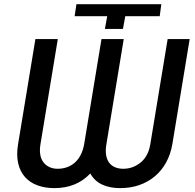

<svg xmlns="http://www.w3.org/2000/svg" viewBox="-20 -915 958 944"><path d="M68.9 -206.3 154.1 -723H264.2L179 -206.3Q174 -176.1 178.1 -153.6Q182.2 -131 194.6 -115.8Q219.8 -85.2 263.5 -85.2Q288 -85.2 309.5 -92.9Q331 -100.5 348 -115.6Q365.1 -130.7 376.8 -153.4Q388.5 -176.1 393.8 -206.3L479 -723H588.4L503.2 -206.3Q497.9 -176.1 501.6 -153.4Q505.3 -130.7 516.3 -115.6Q527.3 -100.5 545.3 -92.9Q563.2 -85.2 585.9 -85.2Q633.2 -85.2 670.8 -115.4Q709.2 -146.3 719.1 -206.3L804.3 -723H912.6L827.4 -206.3Q818.9 -157 797.1 -116.8Q775.2 -76.7 742 -48.7Q708.8 -20.6 665.5 -5.3Q622.2 9.9 570.7 9.9Q518.8 9.9 481.5 -7.8Q444.2 -25.6 424 -62.1Q389.6 -25.6 345.2 -7.8Q300.8 9.9 247.9 9.9Q201.3 9.9 164.2 -3.7Q127.1 -17.4 103 -44.4Q78.8 -71.4 69.4 -112Q60 -152.7 68.9 -206.3ZM346.9 -835.2 355.8 -894.5H773.1L765.3 -835.2H595.9L584.5 -772.7H495.7L507.1 -835.2Z"/></svg>

Font: Inter P Medium
Style: Italic
Weight: 500
Italic angle: 9.39999°
Designer: Rasmus Andersson
Foundry: rsms
Version: Version 3.018;git-588b23468